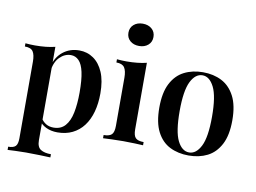

<svg xmlns="http://www.w3.org/2000/svg" viewBox="-95 -915 1650 1238"><g transform="rotate(10 730.0 -295.5)"><path d="M214 -527V84Q214 129 238.5 144.5Q263 160 306 160V181Q282 180 238.5 178.5Q195 177 146 177Q112 177 78 178.5Q44 180 26 181V160Q60 160 74 146Q88 132 88 94V-407Q88 -452 74 -473.5Q60 -495 20 -495V-516Q52 -513 82 -513Q120 -513 153 -516.5Q186 -520 214 -527ZM371 -531Q423 -531 464 -502.5Q505 -474 528.5 -419Q552 -364 552 -281Q552 -215 537 -160.5Q522 -106 492.5 -67Q463 -28 420 -7Q377 14 322 14Q280 14 247 -2Q214 -18 199 -45L209 -59Q221 -38 242 -25Q263 -12 292 -12Q340 -12 368 -43.5Q396 -75 407.5 -132Q419 -189 419 -264Q419 -347 408 -397Q397 -447 375 -469.5Q353 -492 323 -492Q282 -492 249.5 -459.5Q217 -427 210 -365L203 -393Q219 -459 264 -495Q309 -531 371 -531Z M744 -772Q780 -772 803 -752Q826 -732 826 -699Q826 -666 803 -646Q780 -626 744 -626Q708 -626 685 -646Q662 -666 662 -699Q662 -732 685 -752Q708 -772 744 -772ZM813 -528V-93Q813 -51 828.5 -36Q844 -21 881 -21V0Q863 -1 826 -2.5Q789 -4 751 -4Q714 -4 676 -2.5Q638 -1 619 0V-21Q656 -21 671.5 -36Q687 -51 687 -93V-407Q687 -453 672.5 -474.5Q658 -496 619 -496V-517Q651 -514 681 -514Q718 -514 751.5 -517.5Q785 -521 813 -528Z M1181 -531Q1250 -531 1303.5 -503.5Q1357 -476 1388.5 -416Q1420 -356 1420 -258Q1420 -160 1388.5 -100Q1357 -40 1303.5 -13Q1250 14 1181 14Q1112 14 1058 -13Q1004 -40 973 -100Q942 -160 942 -258Q942 -356 973 -416Q1004 -476 1058 -503.5Q1112 -531 1181 -531ZM1181 -511Q1134 -511 1104.5 -451.5Q1075 -392 1075 -258Q1075 -124 1104.5 -65Q1134 -6 1181 -6Q1227 -6 1257 -65Q1287 -124 1287 -258Q1287 -392 1257 -451.5Q1227 -511 1181 -511Z"/></g></svg>

Font: Playfair Display SemiBold
Style: Regular
Weight: 600
Designer: Claus Eggers Sørensen
Foundry: Claus Eggers Sørensen
Version: Version 1.203